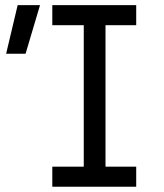

<svg xmlns="http://www.w3.org/2000/svg" viewBox="-20 -713 626 733"><path d="M179.7 0V-76.7H299.8V-616.7H179.7V-693.4H500V-616.7H382.8V-76.7H500V0ZM3.4 -507.8 47.4 -693.4H132.8L77.6 -507.8Z"/></svg>

Font: Cascadia Mono NF SemiLight
Style: Regular
Weight: 350
Monospace: yes
Designer: Aaron Bell
Foundry: Saja Typeworks
Version: Version 2404.023; ttfautohint (v1.8.4)